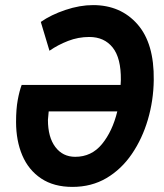

<svg xmlns="http://www.w3.org/2000/svg" viewBox="-20 -722 645 753"><path d="M43 -244Q43 -294 49.5 -329.5Q56 -365 65 -389H453Q454 -398 454 -408Q455 -494 422 -535.5Q389 -577 330 -577Q287 -577 247 -561.5Q207 -546 174 -523L140 -636Q180 -664 236.5 -683Q293 -702 345 -702Q453 -702 519 -627Q585 -552 583 -408Q582 -328 560 -253Q538 -178 497 -118Q456 -58 397.5 -23.5Q339 11 264 11Q191 11 141.5 -22Q92 -55 67.5 -112.5Q43 -170 43 -244ZM168 -252Q168 -184 197 -145.5Q226 -107 275 -107Q339 -107 380 -157Q421 -207 440 -285H171Q169 -269 168 -252Z"/></svg>

Font: Radio Canada Condensed SemiBold
Style: Italic
Weight: 600
Width: 3
Italic angle: -12°
Designer: Charles Daoud, Etienne Aubert Bonn, Alexandre Saumier Demers, Jacques Le Bailly
Foundry: Radio-Canada
Version: Version 2.104; ttfautohint (v1.8.4.7-5d5b);gftools[0.9.28.de